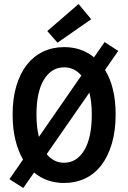

<svg xmlns="http://www.w3.org/2000/svg" viewBox="-20 -901 640 958"><path d="M300 12Q213 12 150 -40L96 37L27 -7L95 -105Q70 -148 56.5 -204Q43 -260 43 -330Q43 -411 62 -473.5Q81 -536 114.5 -578.5Q148 -621 195.5 -643.5Q243 -666 300 -666Q387 -666 449 -615L502 -691L570 -647L504 -552Q530 -510 543.5 -454.5Q557 -399 557 -330Q557 -248 538 -184Q519 -120 485.5 -76.5Q452 -33 404.5 -10.5Q357 12 300 12ZM162 -330Q162 -266 174 -218L386 -524Q351 -565 300 -565Q237 -565 199.5 -504Q162 -443 162 -330ZM300 -89Q363 -89 400.5 -151.5Q438 -214 438 -330Q438 -392 426 -439L213 -132Q248 -89 300 -89ZM267 -688 216 -746 372 -881 435 -805Z"/></svg>

Font: Source Code Pro Semibold
Style: Regular
Weight: 600
Monospace: yes
Designer: Paul D. Hunt, Teo Tuominen
Foundry: Adobe Systems Incorporated
Version: Version 2.030;PS 1.000;hotconv 16.6.51;makeotf.lib2.5.65220